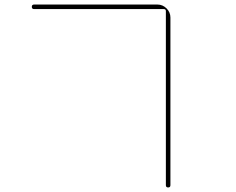

<svg xmlns="http://www.w3.org/2000/svg" viewBox="-20 -770 1040 845"><path d="M130 -730Q120 -730 120 -740Q120 -750 130 -750H673Q696 -750 713 -733Q730 -716 730 -693V45Q730 55 720 55Q710 55 710 45V-721Q710 -730 701 -730Z"/></svg>

Font: Rounded Mplus 1c Thin
Style: Regular
Weight: 250
Version: Version 1.059.20150529